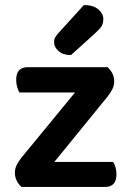

<svg xmlns="http://www.w3.org/2000/svg" viewBox="-20 -740 515 760"><path d="M65 0Q53 -11 46 -25Q39 -39 39 -56Q39 -73 46.5 -87.5Q54 -102 65 -116L277 -374H57Q52 -382 48 -395.5Q44 -409 44 -424Q44 -450 56 -462Q68 -474 88 -474H406Q418 -463 425 -449Q432 -435 432 -417Q432 -401 424.5 -386.5Q417 -372 406 -358L195 -99H428Q433 -91 437 -78Q441 -65 441 -50Q441 -24 429 -12Q417 0 397 0ZM312 -720Q349 -720 369 -703Q389 -686 389 -665Q389 -646 381 -634.5Q373 -623 354 -606L261 -522Q229 -522 211.5 -538Q194 -554 194 -573Q194 -584 198.5 -592Q203 -600 213 -611Z"/></svg>

Font: Baloo Chettan 2 SemiBold
Style: Regular
Weight: 600
Designer: Maithili Shingre, Unnati Kotecha and Ek Type
Foundry: Ek Type
Version: Version 1.640;hotconv 1.0.111;makeotfexe 2.5.65597; ttfautoh